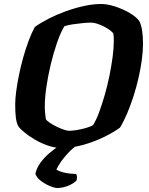

<svg xmlns="http://www.w3.org/2000/svg" viewBox="-20 -740 744 960"><path d="M287 0Q255 0 220 -12Q185 -24 154.5 -42Q124 -60 101.5 -78.5Q79 -97 71 -110Q63 -125 59.5 -150Q56 -175 56 -219Q56 -246 61 -283.5Q66 -321 75 -365.5Q84 -410 96.5 -454Q109 -498 123.5 -537Q138 -576 154 -605Q183 -626 223 -646.5Q263 -667 308.5 -683.5Q354 -700 399.5 -710Q445 -720 486 -720Q510 -720 538.5 -712.5Q567 -705 595 -692.5Q623 -680 645.5 -664Q668 -648 678 -632Q687 -612 691 -584Q695 -556 695 -521Q695 -484 689 -440Q683 -396 672.5 -350Q662 -304 647.5 -259Q633 -214 616 -173.5Q599 -133 580 -102Q549 -79 500 -55Q451 -31 395.5 -15.5Q340 0 287 0ZM326 -86Q342 -86 365.5 -90Q389 -94 411 -100.5Q433 -107 445 -114Q461 -139 475.5 -178.5Q490 -218 503.5 -264.5Q517 -311 527 -360Q537 -409 543 -454.5Q549 -500 549 -535Q549 -547 548.5 -556Q548 -565 547 -571Q543 -579 530.5 -588.5Q518 -598 500.5 -607Q483 -616 465.5 -621.5Q448 -627 436 -627Q418 -627 393.5 -624.5Q369 -622 344.5 -618.5Q320 -615 302 -609Q283 -578 265.5 -527.5Q248 -477 234 -419Q220 -361 212 -306Q204 -251 204 -209Q204 -192 205.5 -175.5Q207 -159 209 -145Q213 -137 228.5 -126.5Q244 -116 262.5 -107Q281 -98 298.5 -92Q316 -86 326 -86ZM266 200Q253 200 229 190Q205 180 184 164Q163 148 157 129Q163 100 182 74Q201 48 227 25.5Q253 3 281 -14L370 -17Q344 0 322 23.5Q300 47 284.5 69Q269 91 262 108Q276 117 301 123Q326 129 361 130Q363 134 364.5 142Q366 150 363 162Q348 178 320.5 189Q293 200 266 200Z"/></svg>

Font: Texturina Medium 12pt ExtraBold
Style: Italic
Weight: 800
Italic angle: -11°
Version: Version 1.002